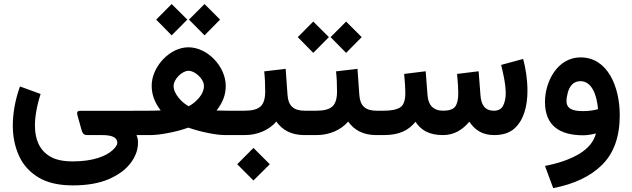

<svg xmlns="http://www.w3.org/2000/svg" viewBox="-20 -674 3155 958"><path d="M343.8 251C414.6 251 473.6 240.7 522 220.2C570.3 199.2 606.4 172.9 631.3 140.1C656.2 107.4 668.5 73.7 668.5 38.1C668.5 24.9 667.5 15.6 661.1 0H666.5V-121.1H380.9C362.8 -121.1 363.8 -111.8 366.2 -99.6L384.3 -34.7C390.6 -13.7 393.1 0 415 0H490.2C540.5 0 565.4 12.7 565.4 38.6C565.4 48.3 557.6 60.5 542 75.2C510.3 104.5 445.3 131.3 343.8 131.3C295.9 131.3 258.3 123.5 231 107.4C175.8 75.7 154.3 19 154.3 -46.9C154.3 -90.3 163.1 -145 182.6 -205.1L79.6 -242.7C53.7 -169.9 43.9 -103.5 43.9 -46.4C43.9 7.8 54.2 57.6 74.7 103C94.7 147.9 127 184.1 171.4 210.9C215.3 237.8 272.9 251 343.8 251Z M922.9 -576.2 1000.5 -497.6 1078.1 -576.2 1000.5 -653.8ZM759.3 -576.2 836.4 -497.6 914.6 -576.2 836.4 -653.8ZM1106.4 -245.6C1106.4 -341.3 1016.1 -438 919.9 -438C826.7 -438 736.8 -340.8 736.8 -246.6C736.8 -201.2 752 -162.6 781.7 -123C754.4 -121.6 737.8 -121.6 718.3 -121.6H647V0H728C753.4 0 783.7 -3.4 818.8 -10.3C853.5 -16.6 887.2 -25.9 919.9 -37.1C951.7 -25.9 984.9 -17.1 1019 -10.3C1052.7 -3.4 1081.5 0 1105.5 0H1164.1V-121.6H1117.2C1102.1 -121.6 1084 -122.1 1060.5 -122.6C1091.3 -162.1 1106.4 -200.2 1106.4 -245.6ZM920.4 -320.8C931.2 -320.8 942.4 -316.9 954.6 -309.1C978.5 -293.5 997.6 -268.6 997.6 -245.6C997.6 -225.1 989.7 -205.6 973.6 -186.5C957.5 -167.5 939.9 -153.3 921.4 -144C888.7 -161.1 846.2 -204.6 846.2 -244.6C846.2 -279.8 889.2 -320.8 920.4 -320.8Z M1144 0H1201.2C1263.2 0 1321.3 -23.9 1358.9 -67.4C1387.7 -26.4 1431.6 0 1499.5 0H1510.7V-121.6H1500.5C1444.3 -121.6 1418 -146.5 1414.6 -200.7L1405.3 -330.6L1298.3 -317.9C1301.8 -286.1 1303.2 -252.9 1303.2 -217.3C1303.2 -182.6 1295.9 -157.7 1280.8 -143.6C1265.6 -128.9 1238.8 -121.6 1201.2 -121.6H1144ZM1163.6 145.5 1244.6 226.6 1326.2 145.5 1244.6 64Z M1629.4 -488.8 1707 -410.2 1784.7 -488.8 1707 -566.4ZM1465.8 -488.8 1543 -410.2 1621.1 -488.8 1543 -566.4ZM1491.2 0H1559.6C1621.6 0 1679.7 -23.9 1717.3 -67.4C1746.1 -26.4 1790 0 1857.9 0H1869.1V-121.6H1858.9C1802.7 -121.6 1776.4 -146.5 1772.9 -200.7L1763.7 -330.6L1656.7 -317.9C1660.2 -286.1 1661.6 -252.9 1661.6 -217.3C1661.6 -182.6 1654.3 -157.7 1639.2 -143.6C1624 -128.9 1597.2 -121.6 1559.6 -121.6H1491.2Z M2189.9 0C2245.1 0 2287.1 -25.4 2321.8 -66.9C2347.7 -27.3 2385.3 0 2445.3 0C2487.3 0 2520.5 -10.3 2544.9 -31.2C2593.3 -72.8 2611.8 -144.5 2611.8 -221.2C2611.8 -275.4 2603.5 -331.5 2590.3 -379.9L2480.5 -350.1C2486.3 -325.2 2503.4 -260.3 2503.4 -208.5C2503.4 -184.6 2499 -164.6 2490.7 -147.5C2482.4 -130.4 2466.8 -121.6 2444.8 -121.6C2397.9 -121.6 2380.9 -152.8 2377.4 -197.8L2368.2 -318.4L2260.7 -305.2C2262.2 -286.1 2263.7 -267.6 2265.1 -249C2266.1 -230.5 2266.6 -217.3 2266.6 -210C2266.6 -179.2 2261.7 -156.7 2251.5 -142.6C2241.2 -128.4 2220.7 -121.6 2190.9 -121.6C2141.6 -121.6 2116.7 -150.4 2113.3 -197.8L2104 -318.4L1996.6 -305.2C1998 -286.1 1999.5 -267.6 2001 -249.5C2002 -231 2002.4 -217.8 2002.4 -210C2002.4 -173.3 1994.1 -149.9 1977.5 -138.7C1960.4 -127.4 1933.1 -121.6 1895.5 -121.6H1849.6V0H1894.5C1974.6 0 2019.5 -24.9 2053.2 -66.4C2080.1 -24.9 2121.1 0 2189.9 0Z M3072.3 -99.1C3072.3 -242.7 3011.2 -387.7 2877 -387.7C2761.2 -387.7 2699.2 -266.6 2699.2 -165.5C2699.2 -49.8 2769 1 2890.1 1C2909.2 1 2933.6 -2.9 2953.6 -8.3C2943.4 32.2 2915.5 65.9 2871.1 93.3C2826.2 120.1 2769 140.6 2699.2 153.8L2740.2 264.6C2845.2 244.6 2926.8 205.6 2984.9 147.9C3043 89.8 3072.3 7.8 3072.3 -99.1ZM2889.6 -119.6C2838.9 -119.6 2806.6 -130.4 2806.6 -169.9C2806.6 -182.1 2808.6 -195.8 2813 -211.4C2820.8 -242.2 2840.3 -269 2876 -269C2932.6 -269 2958 -201.2 2963.9 -129.4C2943.8 -123.5 2917.5 -119.6 2889.6 -119.6Z"/></svg>

Font: Vazirmatn SemiBold
Style: Regular
Weight: 600
Designer: Saber Rastikerdar
Foundry: Saber Rastikerdar
Version: Version 33.003